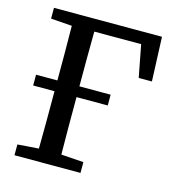

<svg xmlns="http://www.w3.org/2000/svg" viewBox="-102 -756 770 843"><g transform="rotate(15 283.5 -335.0)"><path d="M40 -621V-670H531L539 -469H479L451 -615H238Q237 -552 237 -488.5Q237 -425 237 -366H379V-317H237V-310Q237 -247 237 -183.5Q237 -120 238 -56L340 -49V0H40V-49L136 -56Q137 -119 137 -182.5Q137 -246 137 -310V-317H40V-366H137Q137 -433 137 -494Q137 -555 136 -614Z"/></g></svg>

Font: Source Serif 4 SmText
Style: Regular
Weight: 400
Designer: Frank Grießhammer
Foundry: Adobe
Version: Version 4.005;hotconv 1.1.0;makeotfexe 2.6.0